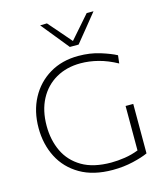

<svg xmlns="http://www.w3.org/2000/svg" viewBox="-139 -1073 1012 1185"><g transform="rotate(-15 367.5 -480.5)"><path d="M434 9.5Q310 9.5 226 -39.5Q142 -88.5 99.5 -171.8Q57 -255 57 -358.5Q57 -465.5 101.2 -548.2Q145.5 -631 224.5 -678.2Q303.5 -725.5 408.5 -725.5Q483.5 -725.5 547.2 -705.5Q611 -685.5 647 -666L641 -615Q580 -648.5 522.5 -663.2Q465 -678 410 -678Q320.5 -678 252.5 -639Q184.5 -600 146.5 -528.2Q108.5 -456.5 108.5 -358.5Q108.5 -268 143 -195.2Q177.5 -122.5 249.8 -79.8Q322 -37 436 -37Q478 -37 523.5 -44Q569 -51 611 -67.5V-351.5H660V-35.5Q624.5 -19 563.5 -4.8Q502.5 9.5 434 9.5ZM373 -792.5Q337.5 -836.5 301.8 -880.5Q266 -924.5 230.5 -968.5L274 -969.5Q306 -932.5 337.5 -896.5Q369 -860.5 401 -823Q433.5 -860 464.5 -895.5Q495.5 -931 527.5 -967.5H571Q536 -924 500.5 -880.2Q465 -836.5 429 -792.5Z"/></g></svg>

Font: Commissioner ExtraLight
Style: Regular
Weight: 200
Designer: Kostas Bartsokas
Foundry: Kostas Bartsokas
Version: Version 1.000; ttfautohint (v1.8.3)